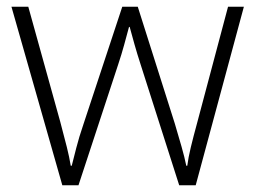

<svg xmlns="http://www.w3.org/2000/svg" viewBox="-20 -550 759 570"><path d="M397 -360Q387 -391 379.5 -417.5Q372 -444 365 -470H363Q356 -444 348.5 -416.5Q341 -389 331 -359L213 0H165L14 -530H64L159 -188Q171 -143 178.5 -113Q186 -83 190 -58H193Q199 -81 206.5 -111Q214 -141 228 -182L343 -530H389L499 -183Q510 -146 519 -114.5Q528 -83 533 -58H536Q539 -82 546.5 -113Q554 -144 566 -188L657 -530H704L561 0H512Z"/></svg>

Font: Noto Kufi Arabic ExtraLight
Style: Regular
Weight: 200
Designer: Monotype Design Team, David Williams, Khaled Hosny
Foundry: Google LLC
Version: Version 2.109; ttfautohint (v1.8.4.7-5d5b)